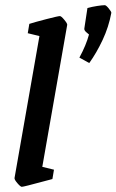

<svg xmlns="http://www.w3.org/2000/svg" viewBox="-20 -711 449 740"><path d="M36 -25 132 -572 87 -583 93 -619Q115 -626 159.5 -637.5Q204 -649 211 -649Q216 -649 228 -634.5Q240 -620 239 -615L143 -68L188 -57L182 -21Q179 -20 171 -18Q163 -16 152 -13Q71 9 64 9Q59 9 47 -5Q35 -19 36 -25ZM286 -489Q312 -537 323 -578Q322 -579 313 -586.5Q304 -594 305 -601L317 -680Q335 -685 354.5 -688Q374 -691 384 -691Q389 -691 399.5 -678Q410 -665 409 -661Q399 -607 375.5 -557Q352 -507 324 -468Z"/></svg>

Font: Grenze Medium
Style: Italic
Weight: 500
Italic angle: -10°
Designer: Renata Polastri
Foundry: Omnibus-Type
Version: Version 1.002; ttfautohint (v1.8)